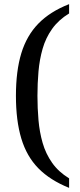

<svg xmlns="http://www.w3.org/2000/svg" viewBox="-20 -780 386 928"><path d="M314 128Q222 91 165.5 33.5Q109 -24 83 -110.5Q57 -197 57 -317Q57 -437 83 -522.5Q109 -608 165.5 -666Q222 -724 314 -760V-715Q263 -684 232 -640.5Q201 -597 186 -544.5Q171 -492 166 -434.5Q161 -377 161 -317Q161 -257 166 -199.5Q171 -142 186 -89.5Q201 -37 232 7Q263 51 314 82Z"/></svg>

Font: Noto Rashi Hebrew
Style: Regular
Weight: 400
Version: Version 1.006